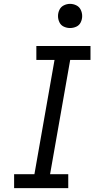

<svg xmlns="http://www.w3.org/2000/svg" viewBox="-20 -973 540 993"><path d="M53 0V-72H158L262 -663H168V-735H448V-663H343L239 -72H333V0ZM342 -828Q326 -828 310.5 -835Q295 -842 287.5 -857.5Q280 -873 280 -890Q280 -907 287.5 -922.5Q295 -938 310.5 -945.5Q326 -953 342 -953Q359 -953 374.5 -945.5Q390 -938 397.5 -922.5Q405 -907 405 -890Q405 -873 397.5 -857.5Q390 -842 374.5 -835Q359 -828 342 -828Z"/></svg>

Font: Iosevka SS08
Style: Italic
Weight: 400
Italic angle: -10°
Monospace: yes
Designer: Belleve Invis
Foundry: Belleve Invis
Version: 2.1.0; ttfautohint (v1.8.2)